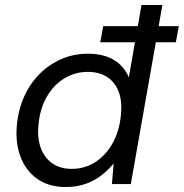

<svg xmlns="http://www.w3.org/2000/svg" viewBox="-20 -740 739 772"><path d="M383 -570 395 -635H699L687 -570ZM244 12Q176 12 129.5 -21Q83 -54 62 -111Q41 -168 48 -238Q54 -301 78 -353.5Q102 -406 140.5 -444Q179 -482 228 -503Q277 -524 333 -524Q397 -524 438 -499Q479 -474 498 -429L549 -720H633L506 0H430L437 -83Q418 -59 390.5 -37Q363 -15 326.5 -1.5Q290 12 244 12ZM268 -61Q321 -61 363.5 -88.5Q406 -116 433 -164.5Q460 -213 466 -276Q472 -330 458 -369Q444 -408 412 -429.5Q380 -451 333 -451Q282 -451 239 -425Q196 -399 168.5 -351.5Q141 -304 135 -241Q129 -187 143.5 -146.5Q158 -106 190 -83.5Q222 -61 268 -61Z"/></svg>

Font: DM Sans 12pt
Style: Italic
Weight: 400
Italic angle: -10°
Version: Version 4.004;gftools[0.9.30]